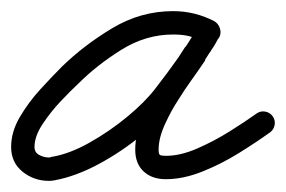

<svg xmlns="http://www.w3.org/2000/svg" viewBox="-28 -298 514 345"><path d="M357 -260Q364 -256 367 -247.5Q370 -239 366 -231Q362 -224 353.5 -221Q345 -218 337 -222Q324 -230 312 -233Q300 -236 283 -236Q234 -236 190 -208.5Q146 -181 113 -148Q100 -136 81.5 -116.5Q63 -97 48.5 -75Q34 -53 34 -34Q34 -24 42.5 -19.5Q51 -15 60 -15Q62 -15 64 -16Q96 -21 132.5 -41.5Q169 -62 201 -88.5Q233 -115 252 -140Q273 -167 292 -194Q311 -221 328 -250Q333 -259 341 -260.5Q349 -262 356 -259Q363 -255 366 -247.5Q369 -240 365 -231Q359 -218 351 -207Q351 -207 352 -208Q352 -208 352 -208Q349 -204 346 -199.5Q343 -195 340 -190Q340 -190 341 -190Q341 -190 341 -190Q329 -172 316 -154Q303 -136 292 -118Q292 -118 292 -118Q292 -118 292 -118Q280 -100 268.5 -75Q257 -50 257 -29Q257 -21 259.5 -19.5Q262 -18 270 -18Q296 -18 326 -31Q356 -44 384 -61.5Q412 -79 433 -94Q440 -99 448.5 -97.5Q457 -96 462 -89Q467 -82 465.5 -73.5Q464 -65 457 -60Q432 -42 400.5 -22.5Q369 -3 335 10.5Q301 24 270 24Q245 24 230 10Q215 -4 215 -29Q215 -57 228 -87Q241 -117 256 -140Q256 -140 256 -140Q256 -140 256 -140Q268 -159 280.5 -177Q293 -195 305 -214Q305 -214 305 -214Q306 -214 306 -214Q308 -218 311 -222Q314 -226 316 -230Q316 -230 316 -230Q317 -231 317 -231Q322 -239 327 -249Q332 -258 340 -259.5Q348 -261 355 -258Q362 -254 365.5 -246.5Q369 -239 364 -230Q347 -199 327 -170.5Q307 -142 286 -114Q263 -85 226.5 -55Q190 -25 149 -3Q108 19 70 26Q65 27 60 27Q33 27 12.5 10.5Q-8 -6 -8 -34Q-8 -61 7.5 -87.5Q23 -114 44.5 -137.5Q66 -161 83 -178Q123 -217 174 -247.5Q225 -278 283 -278Q322 -278 357 -260Q357 -260 357 -260Q357 -260 357 -260Z"/></svg>

Font: FRB American Cursive Medium
Style: Italic
Weight: 500
Italic angle: -25°
Version: Version 2.0;Modular Font Editor K font №1